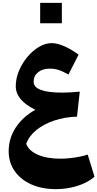

<svg xmlns="http://www.w3.org/2000/svg" viewBox="-20 -971 684 1349"><path d="M228.5 -199.7Q90.8 -266.6 90.8 -365.2Q90.8 -419.4 113 -472.9Q135.3 -526.4 172.1 -570.6Q209 -614.7 253.7 -641.4Q298.3 -668 343.3 -668Q380.9 -668 429.9 -647Q479 -626 532.2 -586.9L460.9 -447.3Q420.9 -470.2 391.8 -479.5Q362.8 -488.8 329.6 -488.8Q278.8 -488.8 247.6 -463.4Q216.3 -438 216.3 -396.5Q216.3 -320.3 418 -320.3Q444.3 -320.3 473.9 -322Q503.4 -323.7 540.5 -327.1L521 -151.4Q434.6 -148.9 360.4 -123.8Q286.1 -98.6 234.6 -56.6Q183.1 -14.6 164.1 39.6Q182.6 88.4 246.1 116.2Q309.6 144 407.7 144Q437 144 472.2 140.1Q507.3 136.2 540.5 129.6Q573.7 123 596.2 115.2L644 270Q616.2 295.9 573.2 315.9Q530.3 335.9 478.5 346.9Q426.8 357.9 372.6 357.9Q273.9 357.9 199.2 324.2Q124.5 290.5 82.8 230.5Q41 170.4 41 90.8Q41 2 90.1 -74Q139.2 -149.9 228.5 -199.7ZM262.2 -950.7H414.6V-807.6H262.2Z"/></svg>

Font: Pinar-DS3-FD ExtraBold
Style: Regular
Weight: 800
Designer: Amin Abedi
Version: Version 3.000